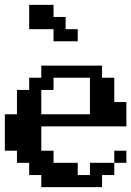

<svg xmlns="http://www.w3.org/2000/svg" viewBox="-20 -770 540 790"><path d="M500 -250H149.9V-149.9H200.2V-100.1H299.8V-49.8H350.1V-100.1H450.2V-149.9H500V-100.1H450.2V-49.8H399.9V0H149.9V-49.8H100.1V-100.1H49.8V-149.9H0V-299.8H49.8V-399.9H100.1V-450.2H149.9V-500H399.9V-450.2H450.2V-350.1H500ZM149.9 -299.8H350.1V-450.2H200.2V-399.9H149.9ZM299.8 -649.9V-600.1H200.2V-649.9H100.1V-750H200.2V-700.2H250V-649.9Z"/></svg>

Font: Redaction 50
Style: Bold
Weight: 700
Designer: Jeremy Mickel / Forest Young
Foundry: MCKL
Version: Version 2.001;hotconv 1.0.113;makeotfexe 2.5.65598 DEVELOPME